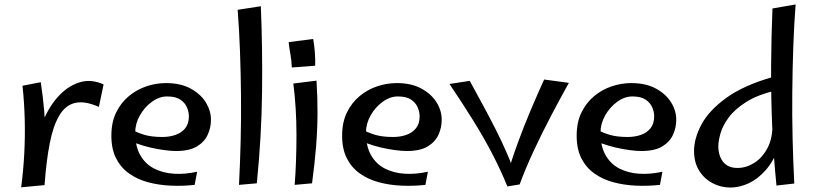

<svg xmlns="http://www.w3.org/2000/svg" viewBox="-20 -828 3667 862"><path d="M180 3 138 -110Q141 -196 167.5 -268.5Q194 -341 237.5 -390.5Q281 -440 334.5 -457.5Q388 -475 445 -449L424 -348Q361 -376 317.5 -366Q274 -356 246.5 -310Q219 -264 203.5 -185.5Q188 -107 180 3ZM180 3 75 13Q85 -63 89 -139.5Q93 -216 91 -292.5Q89 -369 81 -443L163 -459Q173 -393 178 -334.5Q183 -276 184.5 -222Q186 -168 184.5 -112.5Q183 -57 180 3Z M854 2Q800 8 746 5.5Q692 3 644 -10Q596 -23 559 -49.5Q522 -76 501 -117.5Q480 -159 480 -219Q480 -279 501.5 -323Q523 -367 558.5 -396.5Q594 -426 637.5 -440.5Q681 -455 725 -455Q792 -455 837.5 -429.5Q883 -404 905.5 -366Q928 -328 927 -288Q927 -255 912.5 -223Q898 -191 864 -170.5Q830 -150 770 -150Q749 -150 718.5 -154Q688 -158 655.5 -165.5Q623 -173 594.5 -183.5Q566 -194 549 -207L573 -246Q592 -234 625.5 -223.5Q659 -213 709 -213Q740 -213 767 -222Q794 -231 811 -251.5Q828 -272 828 -306Q828 -325 819.5 -345.5Q811 -366 790 -380.5Q769 -395 730 -395Q695 -395 662 -371Q629 -347 608 -310Q587 -273 587 -232Q587 -171 610 -131Q633 -91 672.5 -71Q712 -51 761.5 -48Q811 -45 865 -57Z M1133 -5 1053 2Q1058 -95 1060.5 -196Q1063 -297 1062 -398Q1061 -499 1057.5 -596.5Q1054 -694 1047 -784L1151 -800Q1159 -612 1156.5 -412.5Q1154 -213 1133 -5Z M1290 -525Q1289 -557 1284 -583.5Q1279 -610 1276 -639L1386 -653Q1391 -626 1393.5 -594Q1396 -562 1395 -533ZM1381 -5 1303 2Q1311 -103 1311 -222.5Q1311 -342 1297 -453L1401 -466Q1406 -387 1405.5 -315.5Q1405 -244 1399 -169.5Q1393 -95 1381 -5Z M1890 2Q1836 8 1782 5.5Q1728 3 1680 -10Q1632 -23 1595 -49.5Q1558 -76 1537 -117.5Q1516 -159 1516 -219Q1516 -279 1537.5 -323Q1559 -367 1594.5 -396.5Q1630 -426 1673.5 -440.5Q1717 -455 1761 -455Q1828 -455 1873.5 -429.5Q1919 -404 1941.5 -366Q1964 -328 1963 -288Q1963 -255 1948.5 -223Q1934 -191 1900 -170.5Q1866 -150 1806 -150Q1785 -150 1754.5 -154Q1724 -158 1691.5 -165.5Q1659 -173 1630.5 -183.5Q1602 -194 1585 -207L1609 -246Q1628 -234 1661.5 -223.5Q1695 -213 1745 -213Q1776 -213 1803 -222Q1830 -231 1847 -251.5Q1864 -272 1864 -306Q1864 -325 1855.5 -345.5Q1847 -366 1826 -380.5Q1805 -395 1766 -395Q1731 -395 1698 -371Q1665 -347 1644 -310Q1623 -273 1623 -232Q1623 -171 1646 -131Q1669 -91 1708.5 -71Q1748 -51 1797.5 -48Q1847 -45 1901 -57Z M2258 9Q2226 -69 2188 -141.5Q2150 -214 2103 -289.5Q2056 -365 1998 -451L2089 -465Q2115 -417 2145 -362Q2175 -307 2204 -250Q2233 -193 2256.5 -138.5Q2280 -84 2294 -36L2313 0ZM2313 0 2256 -37Q2276 -108 2304.5 -186Q2333 -264 2364.5 -338Q2396 -412 2423 -471L2534 -456Q2496 -388 2454.5 -309Q2413 -230 2376 -150.5Q2339 -71 2313 0Z M2943 2Q2889 8 2835 5.5Q2781 3 2733 -10Q2685 -23 2648 -49.5Q2611 -76 2590 -117.5Q2569 -159 2569 -219Q2569 -279 2590.5 -323Q2612 -367 2647.5 -396.5Q2683 -426 2726.5 -440.5Q2770 -455 2814 -455Q2881 -455 2926.5 -429.5Q2972 -404 2994.5 -366Q3017 -328 3016 -288Q3016 -255 3001.5 -223Q2987 -191 2953 -170.5Q2919 -150 2859 -150Q2838 -150 2807.5 -154Q2777 -158 2744.5 -165.5Q2712 -173 2683.5 -183.5Q2655 -194 2638 -207L2662 -246Q2681 -234 2714.5 -223.5Q2748 -213 2798 -213Q2829 -213 2856 -222Q2883 -231 2900 -251.5Q2917 -272 2917 -306Q2917 -325 2908.5 -345.5Q2900 -366 2879 -380.5Q2858 -395 2819 -395Q2784 -395 2751 -371Q2718 -347 2697 -310Q2676 -273 2676 -232Q2676 -171 2699 -131Q2722 -91 2761.5 -71Q2801 -51 2850.5 -48Q2900 -45 2954 -57Z M3546 -4 3466 5Q3452 -134 3446.5 -268.5Q3441 -403 3442 -534Q3443 -665 3448 -790L3552 -808Q3545 -718 3541.5 -617.5Q3538 -517 3537 -412.5Q3536 -308 3538.5 -204.5Q3541 -101 3546 -4ZM3259 14Q3216 14 3178.5 -6Q3141 -26 3118.5 -62.5Q3096 -99 3096 -150Q3096 -207 3129.5 -269.5Q3163 -332 3240 -388Q3317 -444 3445 -481L3469 -423Q3384 -404 3331.5 -371Q3279 -338 3251.5 -300.5Q3224 -263 3214.5 -228.5Q3205 -194 3205 -172Q3205 -129 3226.5 -101.5Q3248 -74 3291 -74Q3330 -74 3366 -96.5Q3402 -119 3425.5 -163Q3449 -207 3448 -270L3506 -319Q3500 -230 3476.5 -167Q3453 -104 3417.5 -64Q3382 -24 3341 -5Q3300 14 3259 14Z"/></svg>

Font: Marhey Light
Style: Regular
Weight: 300
Designer: Nur Syamsi & Bustanul Arifin
Foundry: Namelatype
Version: Version 1.000